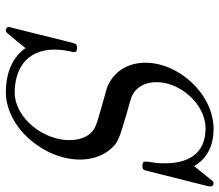

<svg xmlns="http://www.w3.org/2000/svg" viewBox="-68 -678 767 672"><g transform="rotate(90 316.0 -341.5)"><path d="M74 12C74 18 79 22 85 22C92 22 93 20 101 10C112 -2 138 -34 148 -47C185 7 249 22 301 22C427 22 538 -112 538 -238C538 -267 531 -308 505 -340C480 -371 468 -374 373 -402C354 -407 323 -416 318 -418C284 -433 267 -465 267 -506C267 -588 344 -677 429 -677C523 -677 551 -609 551 -535C551 -509 550 -502 546 -480L545 -466C545 -456 555 -456 560 -456C571 -456 574 -457 578 -474L630 -681C631 -685 632 -691 632 -695C632 -697 631 -705 621 -705C616 -705 615 -704 606 -693L561 -637C522 -704 451 -705 431 -705C308 -705 199 -582 199 -467C199 -415 221 -362 279 -335C285 -332 307 -326 322 -322L371 -308C423 -293 431 -290 448 -272C459 -258 470 -236 470 -200C470 -109 392 -9 303 -9C228 -9 153 -45 153 -149C153 -172 158 -199 161 -210C161 -212 162 -214 162 -216C162 -227 153 -227 147 -227C135 -227 133 -225 129 -210L77 -1C75 6 74 9 74 12Z"/></g></svg>

Font: CMU Serif
Style: Italic
Weight: 500
Italic angle: -14.04°
Version: Version 0.7.0